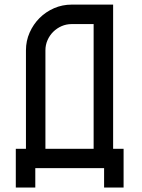

<svg xmlns="http://www.w3.org/2000/svg" viewBox="-20 -735 624 842"><path d="M436.5 87.4V2.4H134.8V87.4H49.3V-82.5H93.8V-514.2Q93.8 -555.7 109.9 -592Q126 -628.4 153.3 -655.8Q180.7 -683.1 217 -699Q253.4 -714.8 294.4 -714.8H476.1V-82.5H522V87.4ZM390.6 -629.4H294.4Q271 -629.4 250.2 -620.4Q229.5 -611.3 213.6 -595.7Q197.8 -580.1 188.5 -559.1Q179.2 -538.1 179.2 -514.2V-82.5H390.6Z"/></svg>

Font: Proletarsk
Style: Regular
Weight: 400
Designer: Peter Wiegel, original typeface by Carl Albert Fahrenwaldt 1901
Foundry: Peter Wiegel
Version: Version 1.000 2010 initial release